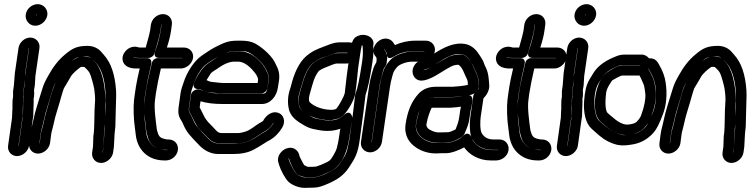

<svg xmlns="http://www.w3.org/2000/svg" viewBox="-20 -715 3617 925"><path d="M70 -13H69L88 -149C88 -150 89 -151 89 -152L90 -181V-197L91 -215V-234C91 -241 93 -247 93 -253V-278L97 -305V-307L101 -360L119 -483V-484C119 -483 120 -483 120 -483L102 -359C101 -352 99 -344 99 -336L98 -304L94 -279C93 -269 94 -252 94 -251L92 -237C91 -227 92 -216 91 -179L89 -148ZM126 -534C99 -534 73 -511 69 -483L51 -359V-357L47 -304L43 -276V-272V-248C40 -236 40 -220 40 -209V-191C40 -185 39 -181 39 -175L38 -148L19 -13C15 14 35 37 62 37C89 37 116 14 120 -13L139 -149C139 -150 140 -150 140 -151L141 -185C143 -216 142 -233 142 -239L144 -251C145 -260 145 -267 144 -281L148 -305V-307L150 -340C150 -347 151 -353 152 -359L170 -483C174 -511 153 -534 126 -534ZM158 -642 157 -641C156 -642 154 -644 154 -645H155C156 -645 158 -643 158 -642ZM104 -645C100 -617 121 -591 150 -591C178 -591 204 -615 208 -642C212 -670 190 -695 162 -695C134 -695 108 -673 104 -645Z M170 -25 176 -71C179 -94 184 -100 191 -135C200 -180 219 -231 230 -272C235 -291 241 -303 243 -307C254 -326 266 -348 278 -366C253 -325 241 -310 226 -256C212 -206 198 -165 188 -114C184 -95 179 -87 177 -71L171 -25ZM363 -441C348 -437 336 -428 323 -417C345 -437 346 -437 363 -441ZM486 -153C486 -186 486 -208 487 -214C488 -224 489 -234 488 -244C484 -313 472 -382 434 -421C426 -429 424 -435 411 -439C402 -442 392 -443 382 -443C379 -443 375 -442 372 -442C379 -443 386 -444 394 -444C416 -444 430 -426 441 -414C467 -386 484 -339 488 -271C490 -233 488 -195 486 -153ZM485 -118C485 -101 485 -91 482 -68V-65L479 -9L475 19V20C475 19 474 19 474 19L479 -9V-12L481 -67C482 -83 484 -99 485 -118ZM467 70C494 70 521 47 525 19L529 -10V-13L532 -69C533 -86 536 -100 536 -113C536 -135 538 -174 538 -194C538 -224 541 -253 539 -280C534 -355 515 -413 480 -451C476 -456 471 -461 467 -466C451 -484 427 -494 402 -494C350 -494 327 -481 294 -453C262 -427 236 -393 214 -353C200 -328 191 -313 181 -278C169 -236 150 -184 141 -138C133 -99 130 -98 126 -71L120 -25C116 2 136 25 163 25C190 25 217 2 221 -25L227 -71C229 -84 234 -96 237 -112C247 -162 262 -200 275 -249C281 -272 287 -287 288 -290C300 -309 308 -324 321 -346C330 -362 358 -385 369 -392C369 -392 370 -393 374 -393C379 -393 382 -393 387 -392C395 -385 406 -374 412 -363C418 -352 432 -301 434 -286C437 -262 440 -240 437 -213C434 -186 436 -103 431 -66C431 -65 430 -64 430 -63L428 -8L424 19C420 47 440 70 467 70Z M757 -597H758V-596L754 -567C750 -542 742 -508 727 -466C725 -459 719 -436 747 -436H859C858 -436 859 -435 859 -435H740C727 -435 715 -425 712 -413C698 -355 687 -306 681 -265L677 -235C675 -222 674 -208 674 -194C674 -212 675 -226 676 -235L680 -265C683 -284 687 -306 692 -332L709 -408C711 -419 708 -435 688 -435H645C626 -435 621 -440 621 -440C629 -437 637 -436 645 -436H696C708 -436 721 -446 724 -457C741 -513 750 -548 753 -567L757 -596ZM787 7V8H786H779C768 8 754 5 736 -2C706 -14 688 -44 684 -78C679 -125 677 -124 675 -176C675 -168 676 -161 677 -153C683 -102 682 -83 694 -48C704 -16 736 7 779 7H786ZM765 -647C737 -647 711 -624 707 -596L703 -567C701 -556 695 -530 682 -486H652C650 -486 647 -487 644 -488C632 -492 618 -490 606 -485C584 -475 562 -446 573 -417C583 -392 610 -385 637 -385H653L642 -336C636 -308 633 -285 630 -265L626 -235C624 -218 623 -196 624 -169C626 -116 629 -114 634 -66C641 2 689 58 772 58H779C807 58 833 36 837 8C841 -20 821 -43 793 -43H786C786 -43 782 -44 776 -45C745 -51 744 -64 737 -85C737 -85 735 -93 734 -104C731 -131 721 -194 727 -235L731 -265C736 -298 744 -337 755 -385H851C879 -385 906 -409 910 -436C914 -463 894 -486 866 -486H784C794 -517 801 -544 804 -567L808 -596C812 -624 793 -647 765 -647Z M900 -258 891 -194C889 -177 895 -172 900 -163C913 -139 925 -108 943 -90C955 -78 968 -66 979 -54C995 -36 1014 -24 1039 -24H1126H1130C1155 -27 1174 -33 1191 -42C1220 -58 1234 -70 1262 -86C1275 -94 1286 -105 1294 -119C1296 -122 1297 -123 1298 -124V-123C1298 -123 1298 -122 1297 -121C1288 -106 1275 -91 1257 -81C1212 -56 1183 -23 1110 -23H1039C1015 -23 996 -32 979 -52L978 -53C944 -86 923 -111 917 -124C911 -136 903 -156 896 -167C890 -176 889 -184 890 -194L900 -267C903 -285 909 -295 913 -309C923 -342 949 -389 976 -407C999 -422 1009 -431 1033 -443C1062 -458 1081 -465 1088 -466C1100 -468 1110 -469 1116 -469H1135C1158 -469 1173 -466 1181 -461C1215 -442 1251 -404 1260 -384C1268 -366 1278 -355 1274 -326L1269 -294C1267 -281 1263 -264 1249 -264H1057C1050 -264 1044 -265 1038 -265C1004 -265 976 -270 952 -280C952 -280 938 -285 937 -285C919 -285 902 -273 900 -258ZM1050 -214H1242C1283 -214 1314 -252 1319 -295L1324 -326C1328 -352 1324 -376 1313 -396C1311 -400 1309 -404 1307 -409C1292 -442 1252 -481 1210 -505C1192 -515 1169 -519 1142 -519H1123C1078 -519 1059 -509 1015 -487C990 -474 977 -463 952 -447C914 -421 879 -365 864 -316C859 -301 853 -286 850 -267L840 -194C837 -172 841 -152 853 -135C854 -133 858 -128 861 -120C879 -77 894 -63 939 -16C963 9 994 27 1032 27H1103C1141 27 1174 21 1202 6C1221 -4 1237 -14 1251 -23C1263 -31 1272 -36 1276 -38C1303 -52 1326 -77 1340 -101C1358 -132 1345 -161 1324 -170C1296 -183 1267 -164 1251 -139C1247 -133 1251 -134 1241 -128C1230 -122 1222 -117 1215 -112C1187 -93 1177 -81 1132 -74H1047C1038 -74 1029 -77 1019 -89C997 -114 974 -130 960 -162C954 -175 947 -186 942 -198L946 -227C977 -218 1011 -214 1050 -214ZM936 -286C940 -286 945 -285 952 -281C964 -275 977 -271 991 -270C1014 -268 1033 -265 1057 -265H1239C1254 -265 1266 -279 1268 -290L1273 -326C1275 -339 1274 -353 1268 -364C1260 -380 1257 -389 1246 -403C1213 -444 1177 -468 1134 -468H1115C1078 -468 1040 -451 1001 -422C998 -420 991 -415 982 -409C954 -391 928 -347 916 -317C915 -314 903 -286 936 -286ZM975 -329C980 -338 988 -348 994 -359C998 -367 1021 -380 1027 -384C1060 -408 1087 -418 1108 -418H1127C1149 -418 1176 -404 1205 -368C1210 -362 1213 -358 1214 -356C1217 -349 1225 -340 1223 -326L1221 -315H1064C1041 -315 1025 -318 1003 -320C990 -321 984 -325 975 -329Z M1741 -257C1752 -290 1762 -335 1771 -395L1775 -421C1779 -448 1780 -472 1778 -495C1778 -496 1779 -498 1779 -500C1785 -539 1732 -561 1695 -537C1683 -530 1679 -518 1676 -509C1671 -510 1667 -511 1662 -511H1616C1600 -511 1583 -507 1565 -500C1528 -485 1502 -479 1470 -456C1430 -429 1404 -381 1386 -317C1383 -305 1381 -296 1378 -288C1366 -254 1364 -217 1373 -184C1380 -160 1399 -140 1421 -126C1459 -102 1469 -96 1517 -88C1555 -81 1589 -84 1620 -95C1620 -93 1618 -89 1618 -86C1613 -52 1611 -34 1603 -3C1599 14 1577 52 1567 59C1548 72 1507 87 1500 88L1469 89C1460 89 1453 85 1445 80C1441 73 1426 46 1424 40L1420 26C1413 7 1390 -12 1358 1C1337 9 1312 37 1321 67L1325 81C1332 104 1354 146 1370 161C1389 178 1422 191 1451 190L1492 189C1513 189 1535 181 1558 171C1604 151 1636 131 1663 89C1691 46 1704 25 1713 -41L1719 -86C1727 -144 1735 -204 1741 -257ZM1659 -410 1657 -398C1653 -372 1648 -331 1641 -267C1638 -250 1611 -203 1601 -192C1596 -187 1584 -186 1576 -186C1532 -186 1492 -203 1473 -222C1460 -235 1478 -279 1484 -303C1493 -337 1504 -359 1516 -373C1518 -375 1531 -384 1558 -394C1563 -396 1593 -409 1601 -409H1647C1650 -409 1655 -409 1659 -410ZM1676 -135C1674 -119 1671 -103 1669 -86L1663 -42C1651 23 1649 25 1622 66C1612 82 1601 93 1591 100C1572 113 1525 136 1497 139L1459 140C1438 141 1421 133 1407 121C1398 114 1377 71 1374 61L1370 48L1371 47C1371 47 1372 47 1372 48L1376 60C1381 75 1396 107 1405 118C1415 130 1442 140 1461 139L1496 138C1516 137 1538 126 1569 112C1595 100 1609 85 1626 59C1652 18 1660 -28 1668 -86C1670 -100 1673 -116 1676 -135ZM1678 -148C1678 -148 1670 -193 1636 -160C1612 -136 1576 -130 1532 -138C1487 -146 1490 -146 1452 -170C1437 -180 1425 -191 1421 -205C1410 -242 1424 -271 1435 -310C1451 -369 1473 -402 1494 -416C1524 -437 1544 -439 1578 -453C1592 -458 1601 -461 1608 -461H1654C1655 -460 1654 -460 1654 -460L1653 -459H1608C1596 -459 1584 -455 1571 -450C1535 -436 1499 -426 1479 -401C1459 -377 1446 -345 1436 -309C1423 -263 1405 -219 1433 -186C1458 -157 1513 -136 1571 -136H1575C1600 -141 1618 -143 1635 -160C1656 -181 1687 -232 1692 -267C1701 -330 1703 -373 1707 -398L1718 -472L1723 -497C1724 -496 1726 -495 1727 -495V-489C1729 -470 1729 -447 1725 -421L1721 -395C1712 -335 1703 -291 1693 -264C1692 -262 1691 -260 1691 -258C1687 -224 1683 -187 1678 -148Z M1770 -31 1808 -298C1811 -321 1817 -340 1821 -356L1825 -372C1828 -384 1833 -392 1838 -399C1842 -405 1844 -413 1843 -418L1844 -422C1847 -439 1845 -456 1836 -470L1830 -478C1831 -482 1844 -458 1844 -458C1844 -458 1839 -418 1880 -444C1900 -457 1937 -469 1973 -469H2024H2025L2024 -468H1972C1961 -468 1952 -467 1943 -465C1907 -456 1877 -447 1855 -420C1842 -404 1832 -389 1827 -373L1822 -356C1815 -334 1811 -314 1809 -298L1771 -31ZM1820 -31 1859 -298C1861 -311 1864 -327 1870 -348L1875 -365C1877 -370 1882 -379 1893 -392C1903 -404 1937 -418 1965 -418H2017C2044 -418 2071 -442 2075 -469C2079 -496 2059 -519 2032 -519H1980C1945 -519 1912 -511 1883 -498C1882 -499 1880 -501 1879 -503L1874 -511C1867 -521 1855 -528 1842 -529C1802 -533 1761 -482 1787 -446C1792 -439 1796 -439 1794 -422L1793 -415C1788 -406 1780 -392 1777 -379L1772 -362C1767 -344 1761 -321 1758 -298L1719 -31C1715 -4 1736 19 1763 19C1790 19 1816 -4 1820 -31Z M2247 -181 2254 -215V-216L2256 -231C2257 -241 2254 -259 2232 -256C2210 -253 2210 -250 2179 -248L2153 -246H2089C2072 -246 2064 -247 2055 -245C2017 -238 2004 -195 1994 -158C1991 -146 1988 -136 1986 -124L1984 -110V-104C1987 -80 1999 -61 2018 -48C2039 -34 2065 -27 2086 -27L2132 -28C2148 -28 2166 -34 2183 -43C2196 -50 2214 -56 2221 -78C2222 -80 2225 -88 2230 -100C2236 -115 2240 -131 2242 -148ZM2197 -183V-182L2192 -148C2189 -127 2181 -107 2175 -92C2167 -87 2146 -78 2139 -78L2093 -77C2083 -77 2068 -80 2049 -91C2039 -97 2036 -104 2034 -113L2036 -124C2039 -146 2055 -189 2060 -196H2082H2147H2149L2175 -198C2185 -199 2193 -200 2201 -201ZM2247 -418C2237 -433 2223 -453 2199 -453C2178 -453 2152 -448 2133 -437C2107 -422 2107 -423 2071 -401C2050 -388 2035 -380 2027 -378C2022 -377 2019 -377 2018 -377C2020 -378 2021 -378 2025 -379C2043 -384 2063 -395 2090 -413C2128 -438 2170 -462 2208 -453C2221 -450 2235 -440 2247 -418ZM2380 7V8C2380 9 2379 8 2378 8H2351C2319 8 2294 -1 2275 -19C2260 -33 2258 -37 2255 -45C2274 -11 2310 7 2352 7ZM2250 -56C2249 -58 2236 -87 2210 -59C2204 -53 2192 -44 2174 -37C2155 -29 2141 -27 2138 -27H2112C2104 -27 2095 -26 2084 -26C2034 -26 1976 -61 1984 -117C1991 -163 2006 -205 2032 -233C2039 -241 2051 -247 2073 -247H2154H2156L2193 -250C2225 -253 2280 -254 2286 -295C2287 -305 2284 -312 2284 -324C2284 -338 2280 -352 2273 -365C2264 -383 2261 -397 2251 -413C2263 -396 2263 -387 2271 -372C2282 -351 2286 -334 2285 -320C2285 -314 2290 -292 2283 -283C2273 -269 2262 -267 2260 -251L2246 -153C2242 -123 2242 -80 2250 -56ZM2216 -5C2241 31 2288 58 2344 58H2370C2398 58 2426 37 2430 8C2434 -19 2414 -43 2387 -43H2360C2332 -43 2314 -52 2301 -73C2292 -88 2293 -132 2296 -153L2309 -241C2324 -256 2339 -280 2337 -305C2334 -342 2334 -365 2316 -399C2314 -403 2312 -408 2310 -415C2306 -426 2299 -435 2292 -447C2275 -474 2255 -495 2226 -502C2169 -515 2113 -484 2067 -454C2042 -438 2024 -429 2019 -428C2004 -424 1987 -417 1977 -401C1958 -372 1970 -343 1989 -332C2003 -324 2020 -326 2035 -331C2052 -336 2070 -345 2093 -359C2130 -382 2125 -379 2152 -394C2163 -400 2176 -403 2189 -403C2210 -388 2216 -360 2228 -337C2235 -323 2233 -320 2234 -306C2227 -304 2212 -302 2196 -300L2160 -297H2080C2049 -297 2020 -288 1998 -265C1962 -227 1943 -178 1934 -117C1926 -61 1952 -26 1985 -4C2013 15 2047 24 2077 24C2088 24 2095 24 2106 23H2131C2155 23 2195 7 2216 -5Z M2556 -597H2557V-596L2553 -567C2549 -542 2541 -508 2526 -466C2524 -459 2518 -436 2546 -436H2658C2657 -436 2658 -435 2658 -435H2539C2526 -435 2514 -425 2511 -413C2497 -355 2486 -306 2480 -265L2476 -235C2474 -222 2473 -208 2473 -194C2473 -212 2474 -226 2475 -235L2479 -265C2482 -284 2486 -306 2491 -332L2508 -408C2510 -419 2507 -435 2487 -435H2444C2425 -435 2420 -440 2420 -440C2428 -437 2436 -436 2444 -436H2495C2507 -436 2520 -446 2523 -457C2540 -513 2549 -548 2552 -567L2556 -596ZM2586 7V8H2585H2578C2567 8 2553 5 2535 -2C2505 -14 2487 -44 2483 -78C2478 -125 2476 -124 2474 -176C2474 -168 2475 -161 2476 -153C2482 -102 2481 -83 2493 -48C2503 -16 2535 7 2578 7H2585ZM2564 -647C2536 -647 2510 -624 2506 -596L2502 -567C2500 -556 2494 -530 2481 -486H2451C2449 -486 2446 -487 2443 -488C2431 -492 2417 -490 2405 -485C2383 -475 2361 -446 2372 -417C2382 -392 2409 -385 2436 -385H2452L2441 -336C2435 -308 2432 -285 2429 -265L2425 -235C2423 -218 2422 -196 2423 -169C2425 -116 2428 -114 2433 -66C2440 2 2488 58 2571 58H2578C2606 58 2632 36 2636 8C2640 -20 2620 -43 2592 -43H2585C2585 -43 2581 -44 2575 -45C2544 -51 2543 -64 2536 -85C2536 -85 2534 -93 2533 -104C2530 -131 2520 -194 2526 -235L2530 -265C2535 -298 2543 -337 2554 -385H2650C2678 -385 2705 -409 2709 -436C2713 -463 2693 -486 2665 -486H2583C2593 -517 2600 -544 2603 -567L2607 -596C2611 -624 2592 -647 2564 -647Z M2714 -13H2713L2732 -149C2732 -150 2733 -151 2733 -152L2734 -181V-197L2735 -215V-234C2735 -241 2737 -247 2737 -253V-278L2741 -305V-307L2745 -360L2763 -483V-484C2763 -483 2764 -483 2764 -483L2746 -359C2745 -352 2743 -344 2743 -336L2742 -304L2738 -279C2737 -269 2738 -252 2738 -251L2736 -237C2735 -227 2736 -216 2735 -179L2733 -148ZM2770 -534C2743 -534 2717 -511 2713 -483L2695 -359V-357L2691 -304L2687 -276V-272V-248C2684 -236 2684 -220 2684 -209V-191C2684 -185 2683 -181 2683 -175L2682 -148L2663 -13C2659 14 2679 37 2706 37C2733 37 2760 14 2764 -13L2783 -149C2783 -150 2784 -150 2784 -151L2785 -185C2787 -216 2786 -233 2786 -239L2788 -251C2789 -260 2789 -267 2788 -281L2792 -305V-307L2794 -340C2794 -347 2795 -353 2796 -359L2814 -483C2818 -511 2797 -534 2770 -534ZM2802 -642 2801 -641C2800 -642 2798 -644 2798 -645H2799C2800 -645 2802 -643 2802 -642ZM2748 -645C2744 -617 2765 -591 2794 -591C2822 -591 2848 -615 2852 -642C2856 -670 2834 -695 2806 -695C2778 -695 2752 -673 2748 -645Z M3073 -382C3074 -382 3104 -384 3105 -384L3110 -374C3125 -348 3134 -325 3137 -303C3144 -254 3140 -213 3127 -177C3112 -137 3098 -112 3090 -103C3072 -84 3053 -73 3029 -69C3001 -64 2983 -63 2976 -65C2929 -76 2895 -108 2866 -134C2839 -158 2834 -265 2863 -313C2888 -354 2899 -374 2961 -398C2968 -401 2976 -402 2984 -402H3064C3065 -401 3065 -402 3065 -401C3065 -394 3068 -386 3073 -382ZM3071 -452H2991C2977 -452 2963 -450 2949 -444C2900 -425 2862 -400 2840 -365C2833 -354 2827 -344 2821 -334C2803 -304 2798 -275 2794 -228C2790 -173 2801 -121 2830 -95C2854 -74 2879 -48 2911 -33C2949 -15 2973 -9 3032 -20C3068 -27 3099 -44 3125 -72C3144 -92 3158 -123 3174 -165C3191 -211 3195 -262 3187 -317C3183 -346 3172 -375 3155 -404L3149 -414C3140 -428 3126 -435 3107 -434C3098 -444 3087 -452 3071 -452ZM3066 -402C3065 -401 3064 -401 3064 -401H2984C2957 -401 2920 -378 2903 -365C2844 -320 2827 -176 2869 -133C2878 -124 2888 -117 2896 -109C2930 -79 2967 -61 3005 -65C3037 -68 3065 -78 3085 -100C3099 -116 3110 -132 3116 -149C3134 -198 3143 -239 3139 -275C3138 -285 3136 -294 3135 -304C3132 -331 3120 -352 3109 -373L3104 -383L3103 -384C3103 -384 3109 -431 3066 -402ZM3061 -351C3068 -339 3075 -321 3081 -308C3085 -299 3087 -276 3089 -263C3091 -239 3085 -204 3069 -160C3066 -151 3059 -141 3049 -130C3045 -125 3033 -117 3007 -115C2988 -113 2963 -122 2933 -149C2925 -156 2917 -161 2907 -171C2899 -179 2893 -210 2900 -266C2901 -278 2906 -290 2914 -304C2922 -318 2929 -327 2930 -328C2933 -330 2969 -351 2977 -351H3057Z M3207 -25 3213 -71C3216 -94 3221 -100 3228 -135C3237 -180 3256 -231 3267 -272C3272 -291 3278 -303 3280 -307C3291 -326 3303 -348 3315 -366C3290 -325 3278 -310 3263 -256C3249 -206 3235 -165 3225 -114C3221 -95 3216 -87 3214 -71L3208 -25ZM3400 -441C3385 -437 3373 -428 3360 -417C3382 -437 3383 -437 3400 -441ZM3523 -153C3523 -186 3523 -208 3524 -214C3525 -224 3526 -234 3525 -244C3521 -313 3509 -382 3471 -421C3463 -429 3461 -435 3448 -439C3439 -442 3429 -443 3419 -443C3416 -443 3412 -442 3409 -442C3416 -443 3423 -444 3431 -444C3453 -444 3467 -426 3478 -414C3504 -386 3521 -339 3525 -271C3527 -233 3525 -195 3523 -153ZM3522 -118C3522 -101 3522 -91 3519 -68V-65L3516 -9L3512 19V20C3512 19 3511 19 3511 19L3516 -9V-12L3518 -67C3519 -83 3521 -99 3522 -118ZM3504 70C3531 70 3558 47 3562 19L3566 -10V-13L3569 -69C3570 -86 3573 -100 3573 -113C3573 -135 3575 -174 3575 -194C3575 -224 3578 -253 3576 -280C3571 -355 3552 -413 3517 -451C3513 -456 3508 -461 3504 -466C3488 -484 3464 -494 3439 -494C3387 -494 3364 -481 3331 -453C3299 -427 3273 -393 3251 -353C3237 -328 3228 -313 3218 -278C3206 -236 3187 -184 3178 -138C3170 -99 3167 -98 3163 -71L3157 -25C3153 2 3173 25 3200 25C3227 25 3254 2 3258 -25L3264 -71C3266 -84 3271 -96 3274 -112C3284 -162 3299 -200 3312 -249C3318 -272 3324 -287 3325 -290C3337 -309 3345 -324 3358 -346C3367 -362 3395 -385 3406 -392C3406 -392 3407 -393 3411 -393C3416 -393 3419 -393 3424 -392C3432 -385 3443 -374 3449 -363C3455 -352 3469 -301 3471 -286C3474 -262 3477 -240 3474 -213C3471 -186 3473 -103 3468 -66C3468 -65 3467 -64 3467 -63L3465 -8L3461 19C3457 47 3477 70 3504 70Z"/></svg>

Font: AppleStorm
Style: CBoIta
Weight: 400
Foundry: Cannot Into Space Fonts
Version: Version 1.01